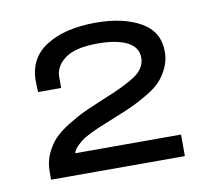

<svg xmlns="http://www.w3.org/2000/svg" viewBox="-51 -853 500 468"><g transform="rotate(-10 199.0 -619.0)"><path d="M40 -439.9V-460.9Q40 -483.9 49.3 -504.2Q58.6 -524.4 71.8 -538.3Q85 -552.2 108.4 -566.7Q131.8 -581.1 150.4 -589.6Q168.9 -598.1 199.2 -610.8Q254.9 -632.8 281.5 -650.6Q308.1 -668.5 308.1 -694.8Q308.1 -720.7 282.2 -733.9Q256.3 -747.1 209 -747.1Q153.8 -747.1 128.4 -728.3Q103 -709.5 103 -683.1V-655.8H45.9Q45.9 -658.2 45.4 -668.5Q44.9 -678.7 44.9 -683.1Q44.9 -740.2 91.1 -769Q137.2 -797.9 212.9 -797.9Q281.2 -797.9 324.2 -773.4Q367.2 -749 367.2 -699.2Q367.2 -677.7 358.4 -659.2Q349.6 -640.6 337.4 -627.7Q325.2 -614.7 303.7 -602.1Q282.2 -589.4 265.9 -581.8Q249.5 -574.2 224.1 -564Q219.2 -562 207 -557.1Q194.8 -552.2 189.7 -550Q184.6 -547.9 174.1 -543.5Q163.6 -539.1 158.4 -536.4Q153.3 -533.7 145 -529.3Q136.7 -524.9 132.3 -521.2Q127.9 -517.6 122.6 -512.9Q117.2 -508.3 114 -503.4Q110.8 -498.5 108.9 -493.2H371.1V-439.9Z"/></g></svg>

Font: Archivo Expanded Light
Style: Regular
Weight: 300
Width: 7
Designer: Hector Gatti
Foundry: Omnibus-Type
Version: Version 2.001